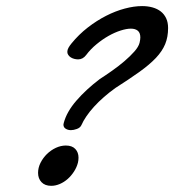

<svg xmlns="http://www.w3.org/2000/svg" viewBox="-20 -600 570 628"><path d="M234.9 -67.9Q231 -52.7 222.2 -39.1Q213.4 -25.4 201.7 -14.9Q189.9 -4.4 175.8 1.7Q161.6 7.8 147.5 7.8Q127 7.8 115.7 -4.2Q104.5 -16.1 104.5 -34.7Q104.5 -51.3 112.5 -67.4Q120.6 -83.5 133.5 -96.2Q146.5 -108.9 162.8 -116.5Q179.2 -124 195.3 -124Q215.8 -124 226.3 -112.8Q236.8 -101.6 236.8 -84.5Q236.8 -75.7 234.9 -67.9ZM357.9 -312.5Q337.9 -298.3 320.1 -282.7Q302.2 -267.1 287.6 -251Q272.9 -234.9 262.5 -219.5Q252 -204.1 246.1 -190.4Q242.2 -182.1 231.4 -178.2Q220.7 -174.3 211.9 -174.3Q202.1 -174.3 194.8 -179Q187.5 -183.6 187.5 -192.4Q187.5 -193.8 188.5 -197.8Q198.2 -234.4 230 -271Q261.7 -307.6 306.2 -341.3Q325.2 -353.5 346.7 -368.7Q368.2 -383.8 387 -399.9Q405.8 -416 419.4 -431.4Q433.1 -446.8 436.5 -460Q439 -470.7 439 -477.5Q439 -492.7 430.7 -499.5Q422.4 -506.3 408.2 -506.3Q394 -506.3 374.8 -500.2Q355.5 -494.1 335.2 -482.7Q314.9 -471.2 295.7 -455.3Q276.4 -439.5 261.7 -419.9Q251 -405.8 235.4 -405.8Q229 -405.8 222.7 -407.5Q216.3 -409.2 211.4 -412.4Q206.5 -415.5 203.4 -420.2Q200.2 -424.8 200.2 -430.2Q200.2 -437 203.9 -443.6Q207.5 -450.2 213.9 -458Q237.8 -487.3 267.1 -510Q296.4 -532.7 327.1 -548.3Q357.9 -564 388.2 -572Q418.5 -580.1 444.8 -580.1Q463.4 -580.1 479 -575.7Q494.6 -571.3 505.9 -562.5Q517.1 -553.7 523.4 -540.3Q529.8 -526.9 529.8 -508.3Q529.8 -479 520.3 -455.8Q510.7 -432.6 490 -410.6Q469.2 -388.7 436.5 -365.2Q403.8 -341.8 357.9 -312.5Z"/></svg>

Font: Damion
Style: Regular
Weight: 400
Foundry: vernon adams
Version: Version 1.000